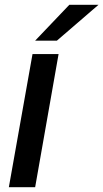

<svg xmlns="http://www.w3.org/2000/svg" viewBox="-20 -783 432 803"><path d="M127 0H17L116 -557H225ZM218 -613H127L270 -763H392Z"/></svg>

Font: Open Sauce One Medium Italic
Style: Regular
Weight: 500
Italic angle: -10°
Designer: Alfredo Marco Pradil
Foundry: Creative Sauce Fz LLC
Version: Version 1.477